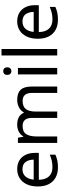

<svg xmlns="http://www.w3.org/2000/svg" viewBox="884 -1684 810 2619"><g transform="rotate(-90 1289.5 -375.0)"><path d="M292 -546Q361 -546 410.5 -516Q460 -486 486.5 -431.5Q513 -377 513 -304V-251H146Q148 -160 192.5 -112.5Q237 -65 317 -65Q368 -65 407.5 -74.5Q447 -84 489 -102V-25Q448 -7 408 1.5Q368 10 313 10Q237 10 178.5 -21Q120 -52 87.5 -113.5Q55 -175 55 -264Q55 -352 84.5 -415Q114 -478 167.5 -512Q221 -546 292 -546ZM291 -474Q228 -474 191.5 -433.5Q155 -393 148 -321H421Q420 -389 389 -431.5Q358 -474 291 -474Z M1237 -546Q1328 -546 1373 -499.5Q1418 -453 1418 -349V0H1331V-345Q1331 -472 1222 -472Q1144 -472 1110.5 -427Q1077 -382 1077 -296V0H990V-345Q990 -472 880 -472Q799 -472 768 -422Q737 -372 737 -278V0H649V-536H720L733 -463H738Q763 -505 805.5 -525.5Q848 -546 896 -546Q1022 -546 1060 -456H1065Q1092 -502 1138.5 -524Q1185 -546 1237 -546Z M1629 -737Q1649 -737 1664.5 -723.5Q1680 -710 1680 -681Q1680 -653 1664.5 -639Q1649 -625 1629 -625Q1607 -625 1592 -639Q1577 -653 1577 -681Q1577 -710 1592 -723.5Q1607 -737 1629 -737ZM1672 -536V0H1584V-536Z M1930 0H1842V-760H1930Z M2307 -546Q2376 -546 2425.5 -516Q2475 -486 2501.5 -431.5Q2528 -377 2528 -304V-251H2161Q2163 -160 2207.5 -112.5Q2252 -65 2332 -65Q2383 -65 2422.5 -74.5Q2462 -84 2504 -102V-25Q2463 -7 2423 1.5Q2383 10 2328 10Q2252 10 2193.5 -21Q2135 -52 2102.5 -113.5Q2070 -175 2070 -264Q2070 -352 2099.5 -415Q2129 -478 2182.5 -512Q2236 -546 2307 -546ZM2306 -474Q2243 -474 2206.5 -433.5Q2170 -393 2163 -321H2436Q2435 -389 2404 -431.5Q2373 -474 2306 -474Z"/></g></svg>

Font: Noto Sans PhagsPa
Style: Regular
Weight: 400
Designer: Monotype Design Team
Foundry: Monotype Imaging Inc.
Version: Version 2.004; ttfautohint (v1.8.4.7-5d5b)